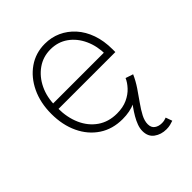

<svg xmlns="http://www.w3.org/2000/svg" viewBox="-213 -667 992 992"><g transform="rotate(-45 283.0 -170.5)"><path d="M296.4 11.2Q223.1 11.2 168.7 -24.9Q114.3 -61 84.5 -124.3Q54.7 -187.5 54.7 -268.6Q54.7 -349.1 84.7 -412.4Q114.7 -475.6 167.2 -512.2Q219.7 -548.8 287.1 -548.8Q334.5 -548.8 375.5 -530.3Q416.5 -511.7 448 -476.8Q479.5 -441.9 497.1 -392.3Q514.6 -342.8 514.6 -280.3V-260.7H81.5V-300.3H490.7L470.7 -285.2Q470.7 -348.1 447.5 -398.7Q424.3 -449.2 383.1 -478.5Q341.8 -507.8 287.1 -507.8Q232.9 -507.8 190.4 -477.8Q147.9 -447.8 123.5 -397Q99.1 -346.2 99.1 -282.7V-265.6Q99.1 -197.8 122.8 -144.5Q146.5 -91.3 190.9 -60.5Q235.4 -29.8 296.4 -29.8Q340.3 -29.8 372.6 -44.7Q404.8 -59.6 426 -82.5Q447.3 -105.5 457 -128.4L498 -114.7Q486.3 -84 459.2 -54.9Q432.1 -25.9 391.1 -7.3Q350.1 11.2 296.4 11.2ZM419.4 208.5Q380.9 208.5 352.8 188Q324.7 167.5 324.7 127Q324.7 107.4 332.3 86.9Q339.8 66.4 352.1 45.4Q364.3 24.4 379.4 3.4Q394.5 -17.6 410.2 -37.6L498.5 -114.7Q483.4 -80.6 461.9 -48.6Q440.4 -16.6 418.9 13.2Q397.5 43 383.3 70.1Q369.1 97.2 369.1 121.1Q369.1 146 385.3 157.7Q401.4 169.4 425.3 169.4Q435.1 169.4 443.4 167.5Q451.7 165.5 459 162.6L471.7 198.2Q460.9 202.1 448.2 205.3Q435.5 208.5 419.4 208.5Z"/></g></svg>

Font: Inter 17pt ExtraLight
Style: Regular
Weight: 250
Version: Version 4.001;git-66647c0bb